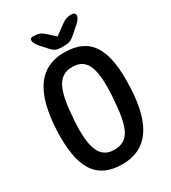

<svg xmlns="http://www.w3.org/2000/svg" viewBox="-243 -1115 1146 1286"><g transform="rotate(-30 329.5 -472.5)"><path d="M317 48C506 48 606 -87 618 -372C631 -661 557 -796 350 -796C163 -796 62 -662 48 -372C35 -88 113 48 317 48ZM230 -919 277 -867C298 -843 319 -834 350 -834H379C409 -834 431 -842 453 -862L518 -919C559 -955 560 -993 519 -993C490 -993 469 -985 445 -968L367 -911L307 -965C285 -985 262 -993 232 -993H220C191 -993 195 -958 230 -919ZM183 -372C198 -589 233 -685 350 -685C465 -685 498 -588 483 -372C469 -158 436 -63 319 -63C205 -63 169 -159 183 -372Z"/></g></svg>

Font: 寒蝉团圆体 Round
Style: Regular
Weight: 500
Designer: 寒蝉字型
Version: Version 2.700;Glyphs 3.1.1 (3135)